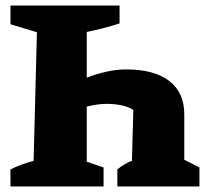

<svg xmlns="http://www.w3.org/2000/svg" viewBox="-20 -677 751 697"><path d="M18 0V-62Q58 -82 102 -93L114 -560L18 -589V-657H414V-592Q386 -583 355.5 -575Q325 -567 295 -561V-395Q331 -409 367.5 -417Q404 -425 438 -425Q540 -425 594.5 -383Q649 -341 649 -262V-97L704 -69V0H406V-62Q419 -73 434 -81.5Q449 -90 459 -93L464 -278Q450 -288 424 -294Q398 -300 367 -300Q335 -300 295 -290V-90L356 -69V0Z"/></svg>

Font: Piazzolla SC ExtraBold
Style: Regular
Weight: 800
Designer: Juan Pablo del Peral
Foundry: Huerta Tipografica
Version: Version 1.330